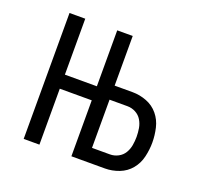

<svg xmlns="http://www.w3.org/2000/svg" viewBox="-96 -633 793 745"><g transform="rotate(20 300.0 -260.0)"><path d="M71 0V-520H136V-289H268V-520H332V-315H406Q436 -315 464.5 -304Q493 -293 512 -270Q531 -247 538 -217Q545 -187 545 -157Q545 -128 538 -98Q531 -68 512 -45Q493 -22 464.5 -11Q436 0 406 0H268V-231H136V0ZM406 -58Q424 -58 440 -66.5Q456 -75 465 -90Q474 -105 477 -122.5Q480 -140 480 -157Q480 -175 477 -192.5Q474 -210 465 -225Q456 -240 440 -248.5Q424 -257 406 -257H332V-58Z"/></g></svg>

Font: Iosevka Custom Light Extended
Style: Regular
Weight: 300
Width: 7
Monospace: yes
Designer: Belleve Invis
Foundry: Belleve Invis
Version: Version 11.2.4; ttfautohint (v1.8.4)